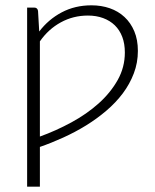

<svg xmlns="http://www.w3.org/2000/svg" viewBox="-20 -526 584 722"><path d="M82 176V-497.5H108.5Q121 -497.5 123 -485L127.5 -407.5Q162 -453 212 -479.5Q262 -506 324 -506Q361 -506 392.8 -495Q424.5 -484 448 -462.2Q471.5 -440.5 485 -408.5Q498.5 -376.5 498.5 -334.5Q498.5 -290 483.2 -250Q468 -210 441.8 -175Q415.5 -140 380 -109.8Q344.5 -79.5 303.5 -54.2Q262.5 -29 218 -8.8Q173.5 11.5 130 26.5V176ZM310.5 -467.5Q255.5 -467.5 208.8 -442Q162 -416.5 130 -370.5V-12.5Q191 -34.5 248.5 -65.8Q306 -97 350.8 -137Q395.5 -177 422.5 -225Q449.5 -273 449.5 -328.5Q449.5 -361.5 439.8 -387.2Q430 -413 411.8 -430.8Q393.5 -448.5 367.8 -458Q342 -467.5 310.5 -467.5Z"/></svg>

Font: Lato Light
Style: Regular
Weight: 300
Designer: Lukasz Dziedzic
Foundry: tyPoland Lukasz Dziedzic
Version: Version 2.007; 2014-02-27